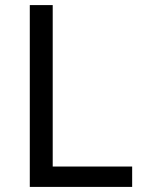

<svg xmlns="http://www.w3.org/2000/svg" viewBox="-20 -734 564 754"><path d="M97 0V-714H187V-80H499V0Z"/></svg>

Font: Noto Sans Tai Tham
Style: Regular
Weight: 400
Designer: Monotype Design Team 2013. Revised by David WIlliams 2020
Foundry: Monotype Imaging Inc.
Version: Version 2.002